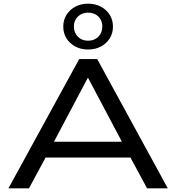

<svg xmlns="http://www.w3.org/2000/svg" viewBox="-20 -1027 961 1047"><path d="M26 0 412 -705H510L895 0H782L674 -200L728 -168H191L246 -200L138 0ZM458 -601 262 -231 228 -254H691L657 -231L461 -601ZM460 -757Q421 -757 390.5 -773.5Q360 -790 342.5 -818Q325 -846 325 -882Q325 -918 342.5 -946Q360 -974 390.5 -990.5Q421 -1007 460 -1007Q500 -1007 530.5 -990.5Q561 -974 578.5 -946Q596 -918 596 -882Q596 -846 578.5 -818Q561 -790 530.5 -773.5Q500 -757 460 -757ZM460 -805Q495 -805 516.5 -827Q538 -849 538 -883Q538 -916 516.5 -937Q495 -958 460 -958Q427 -958 405 -937Q383 -916 383 -883Q383 -849 404.5 -827Q426 -805 460 -805Z"/></svg>

Font: Nunito Sans 10pt Expanded Medium
Style: Regular
Weight: 500
Width: 7
Designer: Vernon Adams
Foundry: Vernon Adams
Version: Version 3.101;gftools[0.9.27]